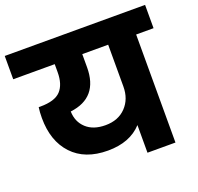

<svg xmlns="http://www.w3.org/2000/svg" viewBox="-145 -879 1048 1017"><g transform="rotate(-20 378.5 -370.0)"><path d="M359.9 -212.9Q432.1 -212.9 475.1 -257.8Q518.1 -302.7 518.1 -373V-608.9H372.1V-535.2Q372.1 -363.8 210.9 -344.2Q212.4 -285.6 251.7 -249.3Q291 -212.9 359.9 -212.9ZM-17.1 -608.9V-740.2H773.9V-608.9H675.8V0H518.1V-155.8Q450.7 -82 326.2 -82Q197.3 -82 126.2 -158Q55.2 -233.9 55.2 -363.8Q55.2 -397 59.1 -423.8H68.8Q150.4 -423.8 183.6 -459.2Q216.8 -494.6 216.8 -564V-608.9Z"/></g></svg>

Font: SVN-Poppins
Style: Bold
Weight: 700
Designer: Ninad Kale (Devanagari), Jonny Pinhorn (Latin)
Foundry: Indian Type Foundry
Version: Version 3.200;PS 1.000;hotconv 16.6.54;makeotf.lib2.5.65590